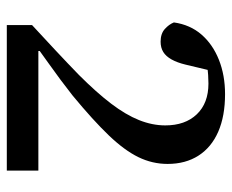

<svg xmlns="http://www.w3.org/2000/svg" viewBox="-80 -618 697 578"><g transform="rotate(90 269.0 -328.5)"><path d="M55 0V-76Q94 -112 132 -147.5Q170 -183 205 -217Q258 -270 291.5 -314Q325 -358 341 -398Q357 -438 357 -477Q357 -537 323.5 -572Q290 -607 231 -607Q205 -607 181.5 -603.5Q158 -600 134 -592L195 -626L174 -538Q168 -513 158.5 -496Q149 -479 136 -471Q123 -463 105 -463Q81 -463 67 -475.5Q53 -488 47 -503Q54 -552 83.5 -586Q113 -620 159.5 -638.5Q206 -657 263 -657Q329 -657 376 -636.5Q423 -616 448 -577Q473 -538 473 -484Q473 -438 452.5 -396Q432 -354 387 -307Q342 -260 267 -198Q244 -180 220 -162Q196 -144 170.5 -126Q145 -108 119 -89L133 -121V-95H493V0Z"/></g></svg>

Font: Source Serif 4 Medium
Style: Regular
Weight: 500
Designer: Frank Grießhammer
Foundry: Adobe Systems Incorporated
Version: Version 4.004;hotconv 1.0.116;makeotfexe 2.5.65601